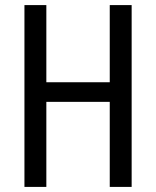

<svg xmlns="http://www.w3.org/2000/svg" viewBox="-20 -734 613 754"><path d="M497 0H411V-334H162V0H76V-714H162V-411H411V-714H497Z"/></svg>

Font: Noto Sans Display Condensed
Style: Regular
Weight: 400
Width: 3
Designer: Monotype Design Team
Foundry: Monotype Imaging Inc.
Version: Version 2.003